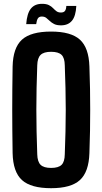

<svg xmlns="http://www.w3.org/2000/svg" viewBox="-20 -974 535 1003"><path d="M246.9 9.1Q141.3 9.1 94.7 -33.4Q48 -75.9 45.9 -174.3Q44.9 -236.6 44.4 -292.2Q43.9 -347.7 43.9 -401Q43.9 -454.4 44.4 -509.7Q44.9 -565.1 45.9 -626.3Q48 -724.5 94.7 -766.8Q141.3 -809.1 246.9 -809.1Q350.9 -809.1 397.5 -766.8Q444.1 -724.5 447.1 -626.3Q449.3 -564.7 450.3 -509.4Q451.2 -454 451.2 -400.5Q451.2 -346.9 450.3 -291.6Q449.3 -236.3 447.1 -174.3Q444.1 -75.9 397.5 -33.4Q350.9 9.1 246.9 9.1ZM246.9 -96.8Q285.4 -96.8 301.7 -112.9Q317.9 -129 318.4 -167.9Q320.8 -229.6 322.1 -287Q323.5 -344.3 323.5 -400.2Q323.5 -456.2 322.1 -513.8Q320.8 -571.4 318.4 -632.7Q317.9 -671.3 301.7 -687.3Q285.4 -703.4 246.9 -703.4Q208.8 -703.4 192.2 -687.3Q175.6 -671.3 174.6 -632.7Q172.2 -571.9 171.1 -514.6Q169.9 -457.2 169.9 -401.3Q169.9 -345.3 171.1 -287.7Q172.2 -230.1 174.6 -167.9Q175.6 -129 192.2 -112.9Q208.8 -96.8 246.9 -96.8ZM326.4 -942.9H378.6Q375.9 -889.4 355.7 -865.5Q335.6 -841.6 299 -841.6Q276.3 -841.6 262.8 -848.5Q249.2 -855.4 239.9 -864.6Q230.5 -873.8 221.4 -880.7Q212.3 -887.6 198.4 -887.6Q184.1 -887.6 177.9 -877.9Q171.7 -868.2 169 -848H116.9Q121.1 -903.9 141.2 -928.9Q161.3 -954 199.5 -954Q222.4 -954 235.6 -947.2Q248.8 -940.5 257.4 -931.3Q266 -922.1 275 -915.4Q283.9 -908.6 298.4 -908.6Q313.7 -908.6 319.8 -917.6Q325.9 -926.7 326.4 -942.9Z"/></svg>

Font: Big Shoulders Text SC Thin
Style: Regular
Weight: 100
Designer: Patric King
Foundry: XO Type Co
Version: Version 2.002